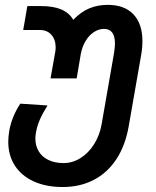

<svg xmlns="http://www.w3.org/2000/svg" viewBox="-20 -575 640 790"><path d="M14 8Q14 -11 18 -36Q28 -94.5 63.5 -148.5L175.5 -141Q155.5 -109 144 -82.8Q132.5 -56.5 128 -30Q125.5 -16 125.5 -5Q125.5 25 139.5 48Q153.5 71 179.8 83.5Q206 96 241.5 96Q278.5 96 311.5 75.2Q344.5 54.5 367.2 18.2Q390 -18 398 -63L449 -355.5Q453 -380.5 453 -396Q453 -456 408 -456Q386 -456 366 -442.8Q346 -429.5 332 -406Q318 -382.5 312.5 -353L295.5 -252.5H188L207 -359.5Q209 -369 209 -380Q209 -412 191.5 -431.8Q174 -451.5 144.5 -451.5H75.5L92.5 -550H148.5Q199.5 -550 232 -536.2Q264.5 -522.5 281.5 -493.5Q312.5 -526 347.2 -540.5Q382 -555 423.5 -555Q492 -555 529 -516Q566 -477 566 -405.5Q566 -376 560.5 -347L509.5 -55Q495.5 24.5 458.5 80.5Q421.5 136.5 365.2 165.5Q309 194.5 238 194.5Q169.5 194.5 119 171.5Q68.5 148.5 41.2 106.5Q14 64.5 14 8Z"/></svg>

Font: JuliaMono SemiBold
Style: Italic
Weight: 600
Italic angle: -9°
Monospace: yes
Designer: cormullion
Foundry: corm
Version: Version 0.056; ttfautohint (v1.8.4)